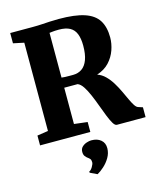

<svg xmlns="http://www.w3.org/2000/svg" viewBox="-144 -852 1025 1227"><g transform="rotate(-15 368.5 -239.0)"><path d="M39 0V-65L111.5 -76V-660L40.5 -675V-743H192.5Q224 -743 250.5 -744.8Q277 -746.5 303.8 -748Q330.5 -749.5 363.5 -749.5Q469 -749.5 532 -728.8Q595 -708 622.8 -664Q650.5 -620 650.5 -550.5Q650.5 -510 635.8 -467.8Q621 -425.5 589.8 -392Q558.5 -358.5 508.5 -342.5Q537.5 -332.5 560.5 -309.8Q583.5 -287 601.5 -257.8Q619.5 -228.5 634.2 -197.5Q649 -166.5 661.2 -139.8Q673.5 -113 685 -95.2Q696.5 -77.5 708 -74.5L737 -65V0H547.5Q535 0 522.5 -21Q510 -42 496.8 -75.5Q483.5 -109 469.5 -147.5Q455.5 -186 440 -222Q424.5 -258 407.8 -283.5Q391 -309 372 -316Q362.5 -316 350.5 -316Q338.5 -316 326.5 -316Q314.5 -316 303.2 -316Q292 -316 283.5 -316V-76L371.5 -65.5V0ZM359.5 -380.5Q393.5 -380.5 418.5 -398Q443.5 -415.5 457 -452Q470.5 -488.5 470.5 -544.5Q470.5 -591.5 458.2 -622.5Q446 -653.5 418.8 -668.5Q391.5 -683.5 346 -683.5Q332 -683.5 320.2 -682.8Q308.5 -682 299.5 -681Q290.5 -680 283.5 -679V-383Q291 -381.5 306.2 -381Q321.5 -380.5 336.8 -380.5Q352 -380.5 359.5 -380.5ZM449.5 129Q449 161.5 432 190.2Q415 219 391.2 240.2Q367.5 261.5 347.5 272.5H345.5L300.5 251L298.5 243.5Q311 238.5 322 220Q333 201.5 333 190.5Q333 174.5 326.5 167.2Q320 160 312.5 155Q304.5 149.5 296.5 139.2Q288.5 129 288.5 110.5Q288.5 89.5 301.8 77Q315 64.5 332.5 59Q350 53.5 361.5 53.5H365Q402.5 53.5 426.2 73.5Q450 93.5 449.5 129Z"/></g></svg>

Font: Merriweather 20pt Black
Style: Regular
Weight: 900
Version: Version 2.100